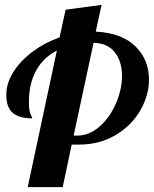

<svg xmlns="http://www.w3.org/2000/svg" viewBox="-20 -770 633 790"><path d="M214 -562 94 0H238L275 -175H304C361.3 -175 412 -188.2 456 -214.5C500 -240.8 533.8 -274.7 557.5 -316C581.2 -357.3 593 -399.7 593 -443C593 -497 574.5 -542.3 537.5 -579C500.5 -615.7 446 -636 374 -640L398 -750L250 -730L225 -616C185 -602 148.3 -582.7 115 -558C81.7 -533.3 55.2 -505.5 35.5 -474.5C15.8 -443.5 6 -412 6 -380C6 -345.3 14.8 -320.5 32.5 -305.5C50.2 -290.5 77 -283 113 -283C113 -284.3 110.7 -289.8 106 -299.5C101.3 -309.2 99 -326.3 99 -351C99 -401 108.8 -443.8 128.5 -479.5C148.2 -515.2 176.7 -542.7 214 -562ZM297 -212H283L365 -594C404.3 -592.7 433.7 -579.3 453 -554C472.3 -528.7 482 -496.7 482 -458C482 -421.3 473.8 -383.8 457.5 -345.5C441.2 -307.2 418.8 -275.3 390.5 -250C362.2 -224.7 331 -212 297 -212Z"/></svg>

Font: DonutKreme
Style: Regular
Weight: 400
Designer: Impallari Type
Foundry: Impallari Type
Version: Version 2.100